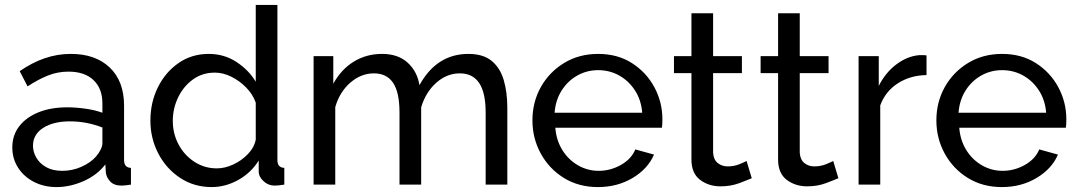

<svg xmlns="http://www.w3.org/2000/svg" viewBox="-20 -750 4379 780"><path d="M30 -151Q30 -201 58.5 -237.5Q87 -274 137 -294Q187 -314 253 -314Q288 -314 327 -308.5Q366 -303 396 -292V-330Q396 -390 360 -424.5Q324 -459 258 -459Q215 -459 175.5 -443.5Q136 -428 92 -399L60 -461Q111 -496 162 -513.5Q213 -531 268 -531Q368 -531 426 -475.5Q484 -420 484 -321V-100Q484 -69 512 -68V0Q499 2 489.5 3Q480 4 474 4Q443 4 427.5 -13Q412 -30 410 -49L408 -82Q374 -38 319 -14Q264 10 210 10Q158 10 117 -11.5Q76 -33 53 -69.5Q30 -106 30 -151ZM370 -114Q382 -128 389 -142.5Q396 -157 396 -167V-232Q332 -257 264 -257Q197 -257 155.5 -230.5Q114 -204 114 -158Q114 -133 127.5 -109.5Q141 -86 167.5 -71Q194 -56 233 -56Q274 -56 311 -72.5Q348 -89 370 -114Z M591 -260Q591 -334 621.5 -395.5Q652 -457 705.5 -494Q759 -531 828 -531Q891 -531 941 -498Q991 -465 1019 -418V-730H1107V-100Q1107 -69 1135 -68V0Q1110 4 1096 4Q1070 4 1050.5 -14Q1031 -32 1031 -54V-98Q1000 -48 948 -19Q896 10 840 10Q768 10 711.5 -27.5Q655 -65 623 -126.5Q591 -188 591 -260ZM1019 -183V-333Q1007 -367 980 -394.5Q953 -422 919.5 -438.5Q886 -455 853 -455Q802 -455 763.5 -427Q725 -399 703.5 -354Q682 -309 682 -259Q682 -207 705.5 -163Q729 -119 770 -92.5Q811 -66 861 -66Q893 -66 927 -81.5Q961 -97 987 -124Q1013 -151 1019 -183Z M2041 0H1953V-292Q1953 -374 1926.5 -413Q1900 -452 1848 -452Q1795 -452 1752 -413.5Q1709 -375 1691 -314V0H1603V-292Q1603 -375 1577 -413.5Q1551 -452 1499 -452Q1447 -452 1403.5 -414.5Q1360 -377 1342 -315V0H1254V-522H1334V-410Q1366 -468 1417 -499.5Q1468 -531 1532 -531Q1597 -531 1636 -495.5Q1675 -460 1684 -404Q1754 -531 1883 -531Q1943 -531 1977.5 -502.5Q2012 -474 2026.5 -424.5Q2041 -375 2041 -312Z M2409 10Q2331 10 2271 -27Q2211 -64 2177 -126Q2143 -188 2143 -261Q2143 -335 2177 -396Q2211 -457 2271.5 -494Q2332 -531 2410 -531Q2489 -531 2547.5 -493.5Q2606 -456 2638.5 -395.5Q2671 -335 2671 -265Q2671 -243 2669 -231H2236Q2240 -180 2264.5 -140.5Q2289 -101 2328 -78.5Q2367 -56 2412 -56Q2460 -56 2502.5 -80Q2545 -104 2561 -143L2637 -122Q2612 -64 2550 -27Q2488 10 2409 10ZM2233 -292H2589Q2585 -343 2560 -382Q2535 -421 2496 -443Q2457 -465 2410 -465Q2364 -465 2325 -443Q2286 -421 2261.5 -382Q2237 -343 2233 -292Z M3034 -26Q3018 -19 2983.5 -6Q2949 7 2907 7Q2859 7 2824 -19.5Q2789 -46 2789 -102V-453H2718V-522H2789V-696H2877V-522H2994V-453H2877V-129Q2879 -101 2896 -87.5Q2913 -74 2936 -74Q2962 -74 2984 -83Q3006 -92 3013 -96Z M3386 -26Q3370 -19 3335.5 -6Q3301 7 3259 7Q3211 7 3176 -19.5Q3141 -46 3141 -102V-453H3070V-522H3141V-696H3229V-522H3346V-453H3229V-129Q3231 -101 3248 -87.5Q3265 -74 3288 -74Q3314 -74 3336 -83Q3358 -92 3365 -96Z M3744 -445Q3678 -444 3627.5 -411.5Q3577 -379 3556 -322V0H3468V-522H3550V-401Q3577 -455 3621.5 -488.5Q3666 -522 3715 -526Q3725 -526 3732 -526Q3739 -526 3744 -525Z M4050 10Q3972 10 3912 -27Q3852 -64 3818 -126Q3784 -188 3784 -261Q3784 -335 3818 -396Q3852 -457 3912.5 -494Q3973 -531 4051 -531Q4130 -531 4188.5 -493.5Q4247 -456 4279.5 -395.5Q4312 -335 4312 -265Q4312 -243 4310 -231H3877Q3881 -180 3905.5 -140.5Q3930 -101 3969 -78.5Q4008 -56 4053 -56Q4101 -56 4143.5 -80Q4186 -104 4202 -143L4278 -122Q4253 -64 4191 -27Q4129 10 4050 10ZM3874 -292H4230Q4226 -343 4201 -382Q4176 -421 4137 -443Q4098 -465 4051 -465Q4005 -465 3966 -443Q3927 -421 3902.5 -382Q3878 -343 3874 -292Z"/></svg>

Font: Raleway Medium
Style: Regular
Weight: 500
Designer: Matt McInerney, Pablo Impallari, Rodrigo Fuenzalida
Foundry: Matt McInerney, Pablo Impallari, Rodrigo Fuenzalida
Version: Version 4.026